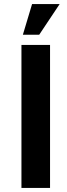

<svg xmlns="http://www.w3.org/2000/svg" viewBox="-20 -920 327 940"><path d="M92 -750 137 -900H272L172 -750ZM85 0V-700H225V0Z"/></svg>

Font: Scada
Style: Bold
Weight: 700
Designer: Jovanny Lemonad
Foundry: Jovanny Lemonad
Version: Version 4.100;PS 004.100;hotconv 1.0.88;makeotf.lib2.5.64775